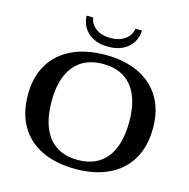

<svg xmlns="http://www.w3.org/2000/svg" viewBox="-128 -1036 1155 1171"><g transform="rotate(15 449.0 -450.5)"><path d="M54 -353Q54 -465 101.5 -545Q149 -625 238 -667.5Q327 -710 450 -710Q572 -710 660.5 -667.5Q749 -625 796.5 -545Q844 -465 844 -353Q844 -239 797 -157.5Q750 -76 661 -33Q572 10 450 10Q327 10 237.5 -33Q148 -76 101 -157.5Q54 -239 54 -353ZM694 -353Q694 -499 631 -576Q568 -653 450 -653Q331 -653 267.5 -575.5Q204 -498 204 -353Q204 -204 267 -125.5Q330 -47 450 -47Q568 -47 631 -125.5Q694 -204 694 -353ZM275 -911H317Q322 -870 358 -843.5Q394 -817 450 -817Q506 -817 542 -843.5Q578 -870 583 -911H625Q622 -844 575 -803Q528 -762 450 -762Q372 -762 325 -803Q278 -844 275 -911Z"/></g></svg>

Font: Fahkwang SemiBold
Style: Regular
Weight: 600
Designer: Suppakit Chalermlarp | Katatrad Co.,Ltd.
Foundry: Cadson Demak Co.,Ltd.
Version: Version 1.000; ttfautohint (v1.6)